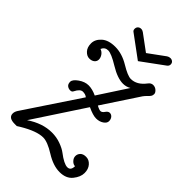

<svg xmlns="http://www.w3.org/2000/svg" viewBox="-245 -894 991 991"><g transform="rotate(45 250.0 -398.5)"><path d="M209 -55Q162 -55 87 -10Q73 -1 71 0H56Q10 0 10 -31Q10 -44 19 -58L218 -357Q206 -367 187 -367Q168 -367 152 -335Q148 -325 135.5 -325Q123 -325 113.5 -332.5Q104 -340 104 -356.5Q104 -373 131 -392Q158 -411 185 -411Q212 -411 244 -396L347 -554Q327 -542 304 -542Q263 -542 207.5 -576Q152 -610 128.5 -610Q105 -610 95 -587Q110 -582 119 -569Q128 -556 128 -542.5Q128 -529 117.5 -520Q107 -511 89 -511Q71 -511 55.5 -527.5Q40 -544 40 -573Q40 -602 66 -625.5Q92 -649 141.5 -649Q191 -649 241.5 -618.5Q292 -588 315 -588Q359 -588 393 -633Q404 -648 419 -648Q434 -648 445 -638Q456 -628 456 -618Q456 -608 451.5 -601.5Q447 -595 437.5 -586Q428 -577 421 -567L292 -371Q311 -360 321.5 -360Q332 -360 341.5 -374Q351 -388 362.5 -388Q374 -388 382 -378.5Q390 -369 390 -354.5Q390 -340 373 -328.5Q356 -317 332.5 -317Q309 -317 269 -336L87 -59Q155 -105 223 -105Q257 -105 287 -94Q317 -83 334 -70Q381 -34 405.5 -34Q430 -34 430 -66Q417 -66 405.5 -78Q394 -90 394 -104.5Q394 -119 404.5 -130Q415 -141 436.5 -141Q458 -141 474 -123Q490 -105 490 -76Q490 -47 466 -17.5Q442 12 395 12Q348 12 294.5 -21.5Q241 -55 209 -55ZM154 -769Q146 -774 146 -785Q146 -796 153 -802.5Q160 -809 170 -809Q180 -809 188 -803L276 -738L365 -803Q374 -809 384 -809Q394 -809 401 -803Q408 -797 408 -786.5Q408 -776 399 -769L276 -679Z"/></g></svg>

Font: Glass Antiqua
Style: Regular
Weight: 400
Version: 1.001